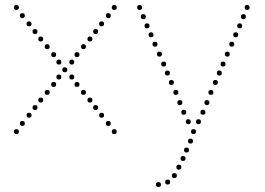

<svg xmlns="http://www.w3.org/2000/svg" viewBox="-20 -540 1067 773"><path d="M70 -467Q60 -467 60 -477Q60 -487 70 -487Q80 -487 80 -477Q80 -467 70 -467ZM97 -434Q87 -434 87 -444Q87 -454 97 -454Q107 -454 107 -444Q107 -434 97 -434ZM121 -403Q111 -403 111 -413Q111 -423 121 -423Q131 -423 131 -413Q131 -403 121 -403ZM46 -500Q36 -500 36 -510Q36 -520 46 -520Q56 -520 56 -510Q56 -500 46 -500ZM144 -373Q134 -373 134 -383Q134 -393 144 -393Q154 -393 154 -383Q154 -373 144 -373ZM170 -342Q160 -342 160 -352Q160 -362 170 -362Q180 -362 180 -352Q180 -342 170 -342ZM196 -310Q186 -310 186 -320Q186 -330 196 -330Q206 -330 206 -320Q206 -310 196 -310ZM217 -280Q207 -280 207 -290Q207 -300 217 -300Q227 -300 227 -290Q227 -280 217 -280ZM241 -249Q231 -249 231 -259Q231 -269 241 -269Q251 -269 251 -259Q251 -249 241 -249ZM416 -467Q406 -467 406 -477Q406 -487 416 -487Q426 -487 426 -477Q426 -467 416 -467ZM389 -434Q379 -434 379 -444Q379 -454 389 -454Q399 -454 399 -444Q399 -434 389 -434ZM365 -403Q355 -403 355 -413Q355 -423 365 -423Q375 -423 375 -413Q375 -403 365 -403ZM440 -500Q430 -500 430 -510Q430 -520 440 -520Q450 -520 450 -510Q450 -500 440 -500ZM342 -373Q332 -373 332 -383Q332 -393 342 -393Q352 -393 352 -383Q352 -373 342 -373ZM316 -342Q306 -342 306 -352Q306 -362 316 -362Q326 -362 326 -352Q326 -342 316 -342ZM290 -310Q280 -310 280 -320Q280 -330 290 -330Q300 -330 300 -320Q300 -310 290 -310ZM269 -280Q259 -280 259 -290Q259 -300 269 -300Q279 -300 279 -290Q279 -280 269 -280ZM70 -53Q80 -53 80 -43Q80 -33 70 -33Q60 -33 60 -43Q60 -53 70 -53ZM97 -86Q107 -86 107 -76Q107 -66 97 -66Q87 -66 87 -76Q87 -86 97 -86ZM121 -117Q131 -117 131 -107Q131 -97 121 -97Q111 -97 111 -107Q111 -117 121 -117ZM46 -20Q56 -20 56 -10Q56 0 46 0Q36 0 36 -10Q36 -20 46 -20ZM144 -147Q154 -147 154 -137Q154 -127 144 -127Q134 -127 134 -137Q134 -147 144 -147ZM170 -178Q180 -178 180 -168Q180 -158 170 -158Q160 -158 160 -168Q160 -178 170 -178ZM196 -210Q206 -210 206 -200Q206 -190 196 -190Q186 -190 186 -200Q186 -210 196 -210ZM217 -240Q227 -240 227 -230Q227 -220 217 -220Q207 -220 207 -230Q207 -240 217 -240ZM416 -53Q426 -53 426 -43Q426 -33 416 -33Q406 -33 406 -43Q406 -53 416 -53ZM389 -86Q399 -86 399 -76Q399 -66 389 -66Q379 -66 379 -76Q379 -86 389 -86ZM365 -117Q375 -117 375 -107Q375 -97 365 -97Q355 -97 355 -107Q355 -117 365 -117ZM440 -20Q450 -20 450 -10Q450 0 440 0Q430 0 430 -10Q430 -20 440 -20ZM342 -147Q352 -147 352 -137Q352 -127 342 -127Q332 -127 332 -137Q332 -147 342 -147ZM316 -178Q326 -178 326 -168Q326 -158 316 -158Q306 -158 306 -168Q306 -178 316 -178ZM290 -210Q300 -210 300 -200Q300 -190 290 -190Q280 -190 280 -200Q280 -210 290 -210ZM269 -240Q279 -240 279 -230Q279 -220 269 -220Q259 -220 259 -230Q259 -240 269 -240Z M557 -463Q547 -463 547 -473Q547 -483 557 -483Q567 -483 567 -473Q567 -463 557 -463ZM572 -426Q562 -426 562 -436Q562 -446 572 -446Q582 -446 582 -436Q582 -426 572 -426ZM588 -390Q578 -390 578 -400Q578 -410 588 -410Q598 -410 598 -400Q598 -390 588 -390ZM604 -352Q594 -352 594 -362Q594 -372 604 -372Q614 -372 614 -362Q614 -352 604 -352ZM622 -312Q612 -312 612 -322Q612 -332 622 -332Q632 -332 632 -322Q632 -312 622 -312ZM639 -272Q629 -272 629 -282Q629 -292 639 -292Q649 -292 649 -282Q649 -272 639 -272ZM654 -236Q644 -236 644 -246Q644 -256 654 -256Q664 -256 664 -246Q664 -236 654 -236ZM670 -198Q660 -198 660 -208Q660 -218 670 -218Q680 -218 680 -208Q680 -198 670 -198ZM688 -158Q678 -158 678 -168Q678 -178 688 -178Q698 -178 698 -168Q698 -158 688 -158ZM704 -117Q694 -117 694 -127Q694 -137 704 -137Q714 -137 714 -127Q714 -117 704 -117ZM720 -78Q710 -78 710 -88Q710 -98 720 -98Q730 -98 730 -88Q730 -78 720 -78ZM759 0Q749 0 749 -10Q749 -20 759 -20Q769 -20 769 -10Q769 0 759 0ZM738 -40Q728 -40 728 -50Q728 -60 738 -60Q748 -60 748 -50Q748 -40 738 -40ZM542 -500Q532 -500 532 -510Q532 -520 542 -520Q552 -520 552 -510Q552 -500 542 -500ZM960 -463Q950 -463 950 -473Q950 -483 960 -483Q970 -483 970 -473Q970 -463 960 -463ZM945 -426Q935 -426 935 -436Q935 -446 945 -446Q955 -446 955 -436Q955 -426 945 -426ZM929 -390Q919 -390 919 -400Q919 -410 929 -410Q939 -410 939 -400Q939 -390 929 -390ZM913 -352Q903 -352 903 -362Q903 -372 913 -372Q923 -372 923 -362Q923 -352 913 -352ZM895 -312Q885 -312 885 -322Q885 -332 895 -332Q905 -332 905 -322Q905 -312 895 -312ZM878 -272Q868 -272 868 -282Q868 -292 878 -292Q888 -292 888 -282Q888 -272 878 -272ZM863 -236Q853 -236 853 -246Q853 -256 863 -256Q873 -256 873 -246Q873 -236 863 -236ZM847 -198Q837 -198 837 -208Q837 -218 847 -218Q857 -218 857 -208Q857 -198 847 -198ZM829 -158Q819 -158 819 -168Q819 -178 829 -178Q839 -178 839 -168Q839 -158 829 -158ZM813 -117Q803 -117 803 -127Q803 -137 813 -137Q823 -137 823 -127Q823 -117 813 -117ZM797 -78Q787 -78 787 -88Q787 -98 797 -98Q807 -98 807 -88Q807 -78 797 -78ZM779 -40Q769 -40 769 -50Q769 -60 779 -60Q789 -60 789 -50Q789 -40 779 -40ZM975 -500Q965 -500 965 -510Q965 -520 975 -520Q985 -520 985 -510Q985 -500 975 -500ZM618 213Q608 213 608 203Q608 193 618 193Q628 193 628 203Q628 213 618 213ZM655 203Q645 203 645 193Q645 183 655 183Q665 183 665 193Q665 203 655 203ZM682 177Q672 177 672 167Q672 157 682 157Q692 157 692 167Q692 177 682 177ZM700 143Q690 143 690 133Q690 123 700 123Q710 123 710 133Q710 143 700 143ZM717 108Q707 108 707 98Q707 88 717 88Q727 88 727 98Q727 108 717 108ZM731 74Q721 74 721 64Q721 54 731 54Q741 54 741 64Q741 74 731 74ZM747 38Q737 38 737 28Q737 18 747 18Q757 18 757 28Q757 38 747 38Z"/></svg>

Font: Raleway Dots
Style: Regular
Weight: 400
Designer: Matt McInerney, Pablo Impallari, Rodrigo Fuenzalida, Brenda Gallo
Foundry: Matt McInerney, Pablo Impallari, Rodrigo Fuenzalida, Brenda Gallo
Version: Version 1.000